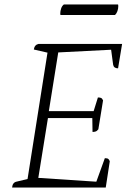

<svg xmlns="http://www.w3.org/2000/svg" viewBox="-20 -837 603 857"><path d="M34 0Q36 -22 53 -26L103 -38L192 -602L131 -616Q134 -637 152 -641H525L507 -532Q488 -532 485 -548L476 -615L240 -603L198 -341H398L417 -402Q425 -402 430.5 -400Q436 -398 440 -389L419 -260Q413 -252 406.5 -250Q400 -248 393 -248L392 -310H194L151 -43L410 -26L448 -131Q460 -131 464 -127Q468 -123 470 -117L452 0ZM493 -770H250Q249 -772 249 -777Q249 -788 253 -799.5Q257 -811 265 -817H507Q507 -816 507.5 -814.5Q508 -813 508 -810Q508 -798 504 -787Q500 -776 493 -770Z"/></svg>

Font: Petrona ExtraLight
Style: Italic
Weight: 200
Italic angle: -9°
Designer: Ringo R. Seeber
Foundry: Ringo R. Seeber
Version: Version 2.001; ttfautohint (v1.8.3)